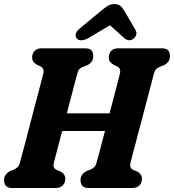

<svg xmlns="http://www.w3.org/2000/svg" viewBox="-20 -942 872 962"><path d="M250 -127Q246.5 -112.5 250.2 -104Q254 -95.5 263.5 -90.5L282.5 -83Q307.5 -69.5 307 -46.5Q307 -25.5 294.2 -12.8Q281.5 0 258 0H43Q18 0 9.2 -11.2Q0.5 -22.5 0.5 -39.5Q0.5 -56.5 10 -68.2Q19.5 -80 32 -85.5L49.5 -92.5Q62 -98 69.2 -105.8Q76.5 -113.5 81 -132Q88.5 -158.5 100 -202.2Q111.5 -246 125 -298Q138.5 -350 152.2 -402.2Q166 -454.5 177.8 -499.5Q189.5 -544.5 197 -574Q203 -599.5 182.5 -609.5L166 -617Q141 -631 141 -653.5Q141 -674.5 153.5 -687.2Q166 -700 190 -700H405.5Q430.5 -700 439 -689Q447.5 -678 447.5 -660.5Q447.5 -643.5 438 -631.8Q428.5 -620 415.5 -614.5L396 -607Q383.5 -602 377 -594.5Q370.5 -587 366 -569Q357.5 -536.5 343.8 -484.2Q330 -432 315 -374H529Q544.5 -433.5 558.5 -487Q572.5 -540.5 581 -573.5Q587 -599.5 566.5 -609.5L550 -617Q525 -631 525 -653.5Q525 -674.5 537.2 -687.2Q549.5 -700 573 -700H789.5Q814.5 -700 823 -688.8Q831.5 -677.5 831.5 -660.5Q831.5 -643.5 822 -631.8Q812.5 -620 799.5 -614.5L780 -607Q767.5 -602 761 -594.2Q754.5 -586.5 750 -569Q742.5 -539.5 730.5 -494.2Q718.5 -449 704.8 -396.5Q691 -344 677.2 -292Q663.5 -240 652.2 -196.8Q641 -153.5 634 -127Q630.5 -112.5 634.2 -104Q638 -95.5 647.5 -90.5L666.5 -83Q691.5 -69.5 691 -46.5Q691 -25.5 678.2 -12.8Q665.5 0 642 0H426Q401 0 392.2 -11.2Q383.5 -22.5 383.5 -39.5Q383.5 -56.5 393 -68.2Q402.5 -80 415 -85.5L433.5 -92.5Q446 -98 453.2 -105.5Q460.5 -113 465 -131.5Q472 -157 482.8 -197.5Q493.5 -238 506 -285.5H291.5Q278.5 -236.5 267.5 -194.5Q256.5 -152.5 250 -127ZM424 -752Q403.5 -740.5 388 -740.2Q372.5 -740 365.5 -748.5Q346 -771.5 381 -800.5L477 -880Q499 -898.5 515.5 -910Q532 -921.5 553 -921.5Q574.5 -921.5 585.8 -910.5Q597 -899.5 607.5 -880L658.5 -792.5Q666.5 -778.5 662.2 -766.8Q658 -755 649 -748Q625 -731 601.5 -752L531 -815.5Z"/></svg>

Font: Fraunces 144pt SuperSoft
Style: Bold Italic
Weight: 700
Italic angle: -16°
Version: Version 1.000;[0bf87f6ff]